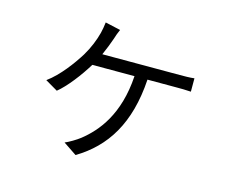

<svg xmlns="http://www.w3.org/2000/svg" viewBox="-96 -752 1193 972"><g transform="rotate(15 500.0 -266.0)"><path d="M370 -450C384 -481 397 -515 406 -541C411 -558 417 -574 425 -592L345 -610C343 -590 339 -570 335 -553C325 -514 307 -468 281 -425C248 -372 192 -295 130 -250L195 -212C239 -247 297 -322 335 -385H556C543 -180 454 -75 377 -14C358 1 321 23 301 31L371 78C518 -10 609 -151 624 -385H776C796 -385 827 -385 852 -383V-453C829 -450 797 -450 776 -450Z"/></g></svg>

Font: Genne Gothic Normal
Style: Regular
Weight: 350
Designer: Ryoko NISHIZUKA (kana & ideographs); Paul D. Hunt (Latin, Greek & Cyrillic); Wenlong ZHANG (bopomofo); Sandoll Communica
Foundry: Adobe Systems Incorporated
Version: Version 1.004;PS 1.004;hotconv 16.6.51;makeotf.lib2.5.65220